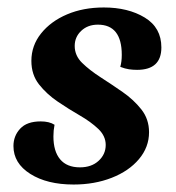

<svg xmlns="http://www.w3.org/2000/svg" viewBox="-20 -482 471 514"><path d="M177 12Q106 12 61 -16.5Q16 -45 16 -91Q16 -118 34 -137.5Q52 -157 89 -157Q112 -157 126 -148Q123 -133 123 -117Q123 -77 141 -55.5Q159 -34 194 -34Q225 -34 244 -51.5Q263 -69 263 -94Q263 -118 243 -137Q223 -156 193.5 -173Q164 -190 134.5 -210Q105 -230 84.5 -256Q64 -282 64 -319Q64 -360 90 -392.5Q116 -425 159.5 -443.5Q203 -462 258 -462Q323 -462 367.5 -435Q412 -408 412 -355Q412 -295 347 -295Q336 -295 325.5 -296.5Q315 -298 302 -303Q304 -310 305 -318Q306 -326 306 -335Q306 -416 242 -416Q215 -416 197.5 -399.5Q180 -383 180 -359Q180 -333 200 -313.5Q220 -294 249.5 -275Q279 -256 308.5 -235.5Q338 -215 358.5 -189Q379 -163 379 -128Q379 -88 352 -56Q325 -24 279 -6Q233 12 177 12Z"/></svg>

Font: Petrona
Style: Bold Italic
Weight: 700
Italic angle: -9°
Designer: Ringo R. Seeber
Foundry: Ringo R. Seeber
Version: Version 2.001; ttfautohint (v1.8.3)